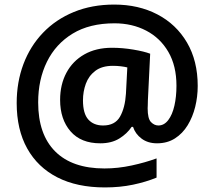

<svg xmlns="http://www.w3.org/2000/svg" viewBox="-20 -734 938 840"><path d="M845 -358Q845 -311 834 -266.5Q823 -222 801 -186Q779 -150 745.5 -128.5Q712 -107 667 -107Q627 -107 599.5 -127.5Q572 -148 562 -179H556Q536 -149 502 -128Q468 -107 419 -107Q334 -107 288.5 -159.5Q243 -212 243 -297Q243 -364 270.5 -415.5Q298 -467 349 -496Q400 -525 470 -525Q516 -525 563.5 -517Q611 -509 637 -499L627 -295Q627 -282 626.5 -272.5Q626 -263 626 -260Q626 -215 640.5 -200Q655 -185 673 -185Q698 -185 716 -208.5Q734 -232 743 -271.5Q752 -311 752 -359Q752 -446 716.5 -507Q681 -568 619.5 -600Q558 -632 481 -632Q372 -632 298 -587Q224 -542 185.5 -464Q147 -386 147 -286Q147 -146 221.5 -71.5Q296 3 437 3Q496 3 556 -10Q616 -23 665 -41V43Q619 62 562 74Q505 86 439 86Q317 86 231 42Q145 -2 99 -84.5Q53 -167 53 -283Q53 -375 82.5 -453.5Q112 -532 168 -590.5Q224 -649 303 -681.5Q382 -714 480 -714Q586 -714 668.5 -671Q751 -628 798 -548Q845 -468 845 -358ZM343 -295Q343 -237 366.5 -211Q390 -185 431 -185Q483 -185 505 -223.5Q527 -262 531 -324L537 -439Q525 -442 508.5 -444Q492 -446 474 -446Q426 -446 397 -424Q368 -402 355.5 -367.5Q343 -333 343 -295Z"/></svg>

Font: Noto Sans SemiBold
Style: Regular
Weight: 600
Designer: Monotype Design Team
Foundry: Monotype Imaging Inc.
Version: Version 2.007